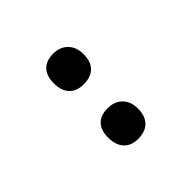

<svg xmlns="http://www.w3.org/2000/svg" viewBox="17 -920 580 580"><g transform="rotate(45 307.0 -630.0)"><path d="M125 -628.9Q125 -657.7 142.8 -675.3Q160.6 -692.9 190.9 -692.9Q222.7 -692.9 239.3 -676.5Q255.9 -660.2 255.9 -628.9Q255.9 -598.6 238.5 -582.8Q221.2 -566.9 189.9 -566.9Q158.7 -566.9 141.8 -582.8Q125 -598.6 125 -628.9ZM421.9 -566.9Q391.1 -566.9 374.5 -582.5Q357.9 -598.1 357.9 -628.9Q357.9 -657.7 375.5 -675.3Q393.1 -692.9 422.9 -692.9Q455.1 -692.9 471.9 -676.3Q488.8 -659.7 488.8 -628.9Q488.8 -598.6 470.9 -582.8Q453.1 -566.9 421.9 -566.9Z"/></g></svg>

Font: IntelOne Mono Medium
Style: Regular
Weight: 500
Designer: Fred Shallcrass
Foundry: Frere-Jones Type LLC
Version: Version 1.200;hotconv 1.1.0;makeotfexe 2.6.0;FJTRelease1.2